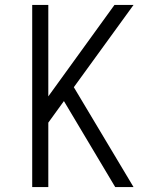

<svg xmlns="http://www.w3.org/2000/svg" viewBox="-20 -755 640 775"><path d="M110 0V-735H175V-366L442 -735H519L278 -403L519 0H445L238 -347L175 -260V0Z"/></svg>

Font: Iosevka Aile Custom Light
Style: Regular
Weight: 300
Designer: Belleve Invis
Foundry: Belleve Invis
Version: Version 17.0.2; ttfautohint (v1.8.3)